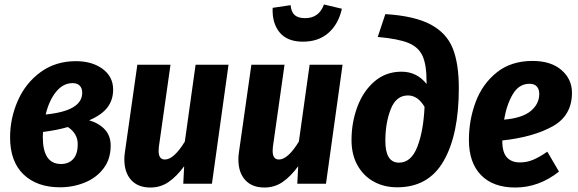

<svg xmlns="http://www.w3.org/2000/svg" viewBox="-20 -820 2579 857"><path d="M485 -420Q485 -374 459.5 -340.5Q434 -307 378 -283Q422 -270 448 -242Q474 -214 474 -170Q474 -110 442 -68Q410 -26 358 -5Q306 16 248 16Q145 16 85 -41.5Q25 -99 25 -207Q25 -292 59.5 -370.5Q94 -449 161 -498Q228 -547 319 -547Q391 -547 438 -512.5Q485 -478 485 -420ZM184 -309Q347 -325 347 -406Q347 -426 336 -437.5Q325 -449 304 -449Q262 -449 230.5 -410.5Q199 -372 184 -309ZM172 -231 171 -209Q171 -88 252 -88Q287 -88 307 -110.5Q327 -133 327 -176Q327 -224 283 -253Q235 -239 172 -231Z M535 -109Q535 -126 538 -144L593 -531H741L689 -164Q688 -157 688 -146Q688 -108 716 -108Q756 -108 805 -188L853 -531H1000L926 0H798L802 -78Q769 -33 733 -8Q697 17 651 17Q596 17 565.5 -16.5Q535 -50 535 -109Z M1044 -109Q1044 -126 1047 -144L1102 -531H1250L1198 -164Q1197 -157 1197 -146Q1197 -108 1225 -108Q1265 -108 1314 -188L1362 -531H1509L1435 0H1307L1311 -78Q1278 -33 1242 -8Q1206 17 1160 17Q1105 17 1074.5 -16.5Q1044 -50 1044 -109ZM1197 -785 1277 -797Q1280 -766 1295.5 -752.5Q1311 -739 1342 -739Q1404 -739 1426 -800L1506 -781Q1491 -713 1446.5 -673.5Q1402 -634 1332 -634Q1262 -634 1228 -675.5Q1194 -717 1197 -785Z M1549 -195Q1549 -273 1575 -343Q1601 -413 1651.5 -456.5Q1702 -500 1772 -500Q1841 -500 1884 -445V-455Q1884 -531 1866 -570.5Q1848 -610 1802.5 -628.5Q1757 -647 1666 -655L1700 -757Q1830 -749 1901.5 -711Q1973 -673 2000.5 -605Q2028 -537 2028 -426Q2028 -220 1960.5 -102Q1893 16 1753 16Q1694 16 1648 -9.5Q1602 -35 1575.5 -82.5Q1549 -130 1549 -195ZM1875 -343Q1845 -394 1801 -394Q1748 -394 1724 -332.5Q1700 -271 1700 -191Q1700 -94 1761 -94Q1815 -94 1842.5 -164Q1870 -234 1875 -343Z M2533 -406Q2533 -304 2446.5 -256Q2360 -208 2222 -193V-191Q2222 -140 2242.5 -117.5Q2263 -95 2301 -95Q2331 -95 2359 -106.5Q2387 -118 2423 -143L2475 -54Q2385 17 2280 17Q2181 17 2127 -38.5Q2073 -94 2073 -195Q2073 -284 2103 -364.5Q2133 -445 2197 -496.5Q2261 -548 2357 -548Q2439 -548 2486 -507.5Q2533 -467 2533 -406ZM2387 -401Q2387 -421 2376.5 -433.5Q2366 -446 2343 -446Q2297 -446 2269.5 -400.5Q2242 -355 2230 -286Q2311 -293 2349 -324.5Q2387 -356 2387 -401Z"/></svg>

Font: Fira Sans Condensed
Style: Bold Italic
Weight: 700
Width: 3
Italic angle: -8°
Designer: Carrois Corporate & Edenspiekermann AG
Foundry: Carrois Corporate GbR & Edenspiekermann AG
Version: Version 4.203